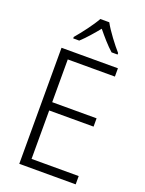

<svg xmlns="http://www.w3.org/2000/svg" viewBox="-173 -1029 839 1110"><g transform="rotate(20 247.0 -473.5)"><path d="M300 -947H245C221 -903 170 -837 136 -797V-788H173C205 -817 242 -860 272 -897C303 -859 339 -817 372 -788H409V-797C377 -833 324 -902 300 -947ZM438 0V-51H148V-349H421V-400H148V-663H438V-714H91V0Z"/></g></svg>

Font: Noto Sans Khmer SemiCondensed Light
Style: Regular
Weight: 300
Width: 4
Designer: Danh Hong and the Monotype Design Team
Foundry: Monotype Imaging Inc.
Version: Version 2.004